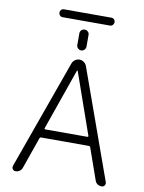

<svg xmlns="http://www.w3.org/2000/svg" viewBox="-105 -1109 861 1145"><g transform="rotate(10 325.5 -536.5)"><path d="M484.4 -253.9Q481.4 -260.7 474.6 -260.7H186.5Q179.7 -260.7 176.8 -253.9L110.4 -64.5Q106.4 -51.8 95.2 -43.9Q84 -36.1 70.3 -36.1Q59.6 -36.1 52.7 -44.9Q48.8 -50.8 48.8 -56.6Q48.8 -60.5 49.8 -64.5L287.1 -726.6Q292 -740.2 304.2 -749Q316.4 -757.8 331.1 -757.8Q345.7 -757.8 357.9 -749Q370.1 -740.2 375 -726.6L612.3 -64.5Q613.3 -60.5 613.3 -57.6Q613.3 -50.8 609.4 -44.9Q602.5 -36.1 591.8 -36.1Q577.1 -36.1 565.9 -43.9Q554.7 -51.8 550.8 -65.4ZM187.5 -989.3Q177.7 -989.3 170.9 -996.6Q164.1 -1003.9 164.1 -1013.7Q164.1 -1023.4 170.9 -1030.3Q177.7 -1037.1 187.5 -1037.1H474.6Q484.4 -1037.1 491.2 -1030.3Q498 -1023.4 498 -1013.7Q498 -1003.9 491.2 -996.6Q484.4 -989.3 474.6 -989.3ZM302.7 -841.8V-912.1Q302.7 -923.8 311 -931.6Q319.3 -939.5 330.6 -939.5Q341.8 -939.5 350.1 -931.6Q358.4 -923.8 358.4 -912.1V-841.8Q358.4 -830.1 350.1 -821.8Q341.8 -813.5 330.6 -813.5Q319.3 -813.5 311 -821.8Q302.7 -830.1 302.7 -841.8ZM332 -689.5Q331.1 -691.4 329.6 -691.4Q328.1 -691.4 327.1 -689.5L197.3 -319.3Q196.3 -316.4 197.8 -314.5Q199.2 -312.5 202.1 -312.5H457Q460 -312.5 461.4 -314.5Q462.9 -316.4 461.9 -319.3Z"/></g></svg>

Font: irohamaru Light
Style: Regular
Weight: 200
Designer: [Source Han Sans]
Ryoko NISHIZUKA  (kana & ideographs); Paul D. Hunt (Latin, Greek & Cyrillic); Wenlong ZHANG  (bopomofo
Version: Version 1.01